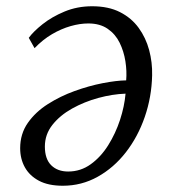

<svg xmlns="http://www.w3.org/2000/svg" viewBox="-20 -581 548 614"><path d="M72 -460Q86.5 -480 116 -503.5Q145.5 -527 186.2 -544Q227 -561 274.5 -561Q327 -561 363.8 -542.2Q400.5 -523.5 423.5 -491.8Q446.5 -460 457 -420.8Q467.5 -381.5 466.5 -340Q465 -271 443 -207.2Q421 -143.5 382.5 -94Q344 -44.5 292.5 -15.8Q241 13 181 13Q134.5 13 104.5 -3Q74.5 -19 59.5 -46Q44.5 -73 44.5 -107Q44.5 -153 69 -188Q93.5 -223 133.2 -248.2Q173 -273.5 218.8 -290Q264.5 -306.5 308.2 -315Q352 -323.5 383.5 -324Q386 -353.5 381 -385.2Q376 -417 362.5 -444.5Q349 -472 324.2 -489Q299.5 -506 262.5 -506Q235.5 -506 205.8 -497.5Q176 -489 146.5 -471.8Q117 -454.5 90.5 -427ZM198 -32.5Q238 -32.5 270.2 -55.8Q302.5 -79 326 -116.5Q349.5 -154 363.8 -197.5Q378 -241 381.5 -281.5Q339.5 -280 294.5 -267.8Q249.5 -255.5 210.5 -233.8Q171.5 -212 147.5 -181.5Q123.5 -151 123.5 -112.5Q123.5 -72.5 143.8 -52.5Q164 -32.5 198 -32.5Z"/></svg>

Font: Merriweather 28pt Light
Style: Italic
Weight: 300
Italic angle: -7.8°
Version: Version 2.101